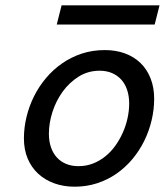

<svg xmlns="http://www.w3.org/2000/svg" viewBox="-20 -685 616 717"><path d="M352.1 -420.9Q309.1 -420.9 274.2 -399.2Q239.3 -377.4 214.4 -343.3Q189.5 -309.1 176 -267.3Q162.6 -225.6 162.6 -185.5Q162.6 -157.2 170.4 -134.8Q178.2 -112.3 192.6 -96.7Q207 -81.1 227.3 -72.8Q247.6 -64.5 272.9 -64.5Q301.8 -64.5 326.9 -74.2Q352.1 -84 373.3 -101.1Q394.5 -118.2 410.9 -141.1Q427.2 -164.1 438.7 -189.9Q450.2 -215.8 456.3 -243.7Q462.4 -271.5 462.4 -298.3Q462.4 -326.7 454.6 -349.6Q446.8 -372.6 432.4 -388.2Q418 -403.8 397.7 -412.4Q377.4 -420.9 352.1 -420.9ZM69.3 -168Q69.3 -208.5 79.1 -248.8Q88.9 -289.1 107.2 -325.7Q125.5 -362.3 152.1 -393.8Q178.7 -425.3 212.2 -448.5Q245.6 -471.7 285.6 -484.9Q325.7 -498 371.6 -498Q412.6 -498 446.5 -485.6Q480.5 -473.1 504.6 -449.7Q528.8 -426.3 542.2 -392.6Q555.7 -358.9 555.7 -316.4Q555.7 -275.4 546.1 -235.4Q536.6 -195.3 518.6 -158.7Q500.5 -122.1 474.4 -90.8Q448.2 -59.6 415.3 -36.6Q382.3 -13.7 342.8 -0.7Q303.2 12.2 258.8 12.2Q217.8 12.2 183.1 -0.2Q148.4 -12.7 123 -35.9Q97.7 -59.1 83.5 -92.5Q69.3 -126 69.3 -168ZM210 -665H575.7L557.6 -593.3H191.9Z"/></svg>

Font: Andika New Basic
Style: Italic
Weight: 400
Italic angle: -14°
Designer: Victor Gaultney, Annie Olsen, Julie Remington, Don Collingsworth, Eric Hays
Foundry: SIL International
Version: Version 5.500